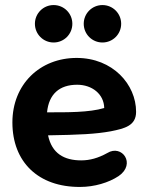

<svg xmlns="http://www.w3.org/2000/svg" viewBox="-20 -729 587 759"><path d="M297 10C353 10 410 -7 449 -33C519 -81 462 -160 404 -124C368 -104 335 -95 301 -95C234 -95 185 -122 170 -194C293 -196 358 -199 418 -210C473 -221 518 -232 518 -287C518 -395 426 -500 283 -500C138 -500 29 -396 29 -245C29 -89 131 11 297 10ZM192 -561C233 -561 266 -594 266 -635C266 -676 233 -709 192 -709C151 -709 118 -676 118 -635C118 -594 151 -561 192 -561ZM385 -561C426 -561 459 -594 459 -635C459 -676 426 -709 385 -709C344 -709 311 -676 311 -635C311 -594 344 -561 385 -561ZM166 -285C173 -357 215 -394 285 -394C344 -394 391 -357 392 -302C332 -284 245 -285 166 -285Z"/></svg>

Font: SN Pro
Style: Bold
Weight: 700
Designer: Tobias Whetton
Foundry: Supernotes
Version: Version 1.003;Glyphs 3.3 (3324)